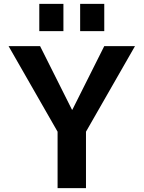

<svg xmlns="http://www.w3.org/2000/svg" viewBox="-20 -967 738 987"><path d="M392 -807V-947H516V-807ZM182 -807V-947H306V-807ZM186 -730 350 -403H352L516 -730H674L422 -290V0H276V-290L24 -730Z"/></svg>

Font: M PLUS 1p
Style: Bold
Weight: 700
Version: Version 1.062